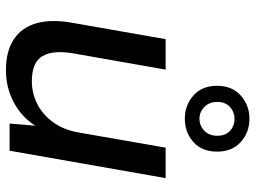

<svg xmlns="http://www.w3.org/2000/svg" viewBox="-124 -702 839 630"><g transform="rotate(90 295.0 -387.5)"><path d="M210 12Q149 12 110 -13.5Q71 -39 57 -87.5Q43 -136 55 -204L109 -512H209L156 -211Q144 -143 164.5 -108Q185 -73 247 -73Q286 -73 321 -90.5Q356 -108 381 -142Q406 -176 415 -225L465 -512H565L475 0H386L393 -84Q364 -39 316 -13.5Q268 12 210 12ZM370 -575Q326 -575 294 -603Q262 -631 262 -681Q262 -730 294 -758.5Q326 -787 370 -787Q415 -787 446.5 -758.5Q478 -730 478 -681Q478 -631 446.5 -603Q415 -575 370 -575ZM370 -623Q393 -623 409.5 -639Q426 -655 426 -681Q426 -708 410 -723Q394 -738 370 -738Q348 -738 331.5 -723Q315 -708 315 -681Q315 -655 331.5 -639Q348 -623 370 -623Z"/></g></svg>

Font: DM Sans 12pt Medium
Style: Italic
Weight: 500
Italic angle: -10°
Version: Version 4.004;gftools[0.9.30]